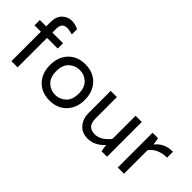

<svg xmlns="http://www.w3.org/2000/svg" viewBox="-3 -1360 1991 1991"><g transform="rotate(45 992.5 -365.0)"><path d="M357 -640Q320 -653 284.5 -653Q249 -653 228.5 -634Q208 -615 208 -565V-510H364V-432H208V0H117V-432H24V-510H117V-568Q117 -655 161.5 -697.5Q206 -740 262.5 -740Q319 -740 364 -715V-640Z M428 -255Q428 -374 498 -447Q568 -520 683.5 -520Q799 -520 869.5 -447Q940 -374 940 -255Q940 -136 869.5 -63Q799 10 683.5 10Q568 10 498 -63Q428 -136 428 -255ZM568.5 -118.5Q618 -73 684 -73Q750 -73 799.5 -118.5Q849 -164 849 -255.5Q849 -347 799.5 -392Q750 -437 684 -437Q618 -437 568.5 -392Q519 -347 519 -255.5Q519 -164 568.5 -118.5Z M1242 10Q1159 10 1111 -46Q1063 -102 1063 -186V-510H1154V-196Q1154 -74 1264 -74Q1351 -74 1428 -170V-510H1519V0H1439L1428 -64V-79H1426Q1345 10 1242 10Z M1958 -520H1966V-433H1958Q1899 -433 1848 -410Q1797 -387 1768 -346V0H1677V-510H1757L1768 -446V-431H1770Q1842 -520 1958 -520Z"/></g></svg>

Font: Varela
Style: Regular
Weight: 400
Designer: Joe Prince
Foundry: Joe Prince
Version: Version 1.000